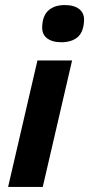

<svg xmlns="http://www.w3.org/2000/svg" viewBox="-20 -739 352 759"><path d="M222 -572Q186 -572 165 -588.5Q144 -605 147 -639Q150 -680 173.5 -699.5Q197 -719 236 -719Q274 -719 294.5 -702Q315 -685 312 -653Q309 -610 285.5 -591Q262 -572 222 -572ZM265 -500 149 0H12L128 -500Z"/></svg>

Font: Work Sans SemiBold
Style: Italic
Weight: 600
Italic angle: -13°
Designer: Wei Huang
Foundry: Wei Huang
Version: Version 2.012; ttfautohint (v1.8.3)